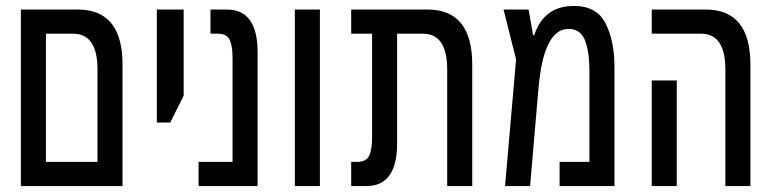

<svg xmlns="http://www.w3.org/2000/svg" viewBox="-20 -624 2597 644"><path d="M391 0V-407Q391 -592 241 -592H50V0ZM134 -511H225Q307 -511 307 -391V-81H134Z M551 -213 596 -303V-592H506V-213Z M844 0V-449Q844 -592 741 -592H686V-511H711Q740 -511 750 -491Q760 -471 760 -430V-81H646V0Z M1053 0V-592H969V0Z M1312 -143V-511H1398Q1480 -511 1480 -391V0H1564V-407Q1564 -592 1414 -592H1158V-511H1228V-162Q1228 -122 1218 -101.5Q1208 -81 1179 -81H1158V0H1209Q1312 0 1312 -143Z M1772 -506H1768L1753 -592H1669L1711 -425L1674 0H1758L1786 -326Q1803 -527 1887 -527Q1927 -527 1942 -489Q1957 -451 1957 -386V-81H1857V0H2041V-400Q2041 -486 2011.5 -545Q1982 -604 1905 -604Q1804 -604 1772 -506Z M2497 0V-407Q2497 -592 2347 -592H2166V-511H2331Q2413 -511 2413 -391V0ZM2250 0V-354H2166V0Z"/></svg>

Font: Noto Sans Hebrew Extra Condensed
Style: Regular
Weight: 400
Width: 2
Designer: Monotype Design Team
Foundry: Monotype Imaging Inc.
Version: 1.000